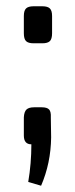

<svg xmlns="http://www.w3.org/2000/svg" viewBox="-20 -460 239 612"><path d="M87 -440H115Q132 -440 139 -433Q146 -426 146 -409V-354Q146 -336 139 -329Q132 -322 115 -322H87Q70 -322 63 -329Q56 -336 56 -354V-409Q56 -426 63 -433Q70 -440 87 -440ZM89 -118H113Q130 -118 136.5 -111Q143 -104 142 -86L143 -22Q142 60 111 132L70 120Q80 61 80 0Q56 0 56 -28V-86Q57 -104 64.5 -111Q72 -118 89 -118Z"/></svg>

Font: exo2condensed_r
Style: Regular
Weight: 400
Width: 3
Designer: Natanael Gama
Version: Version 1.001;PS 001.001;hotconv 1.0.70;makeotf.lib2.5.58329